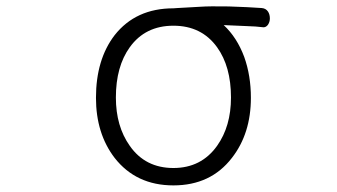

<svg xmlns="http://www.w3.org/2000/svg" viewBox="-20 -556 1040 593"><path d="M515.6 -530.3Q399.4 -530.3 334 -447.3Q276.4 -372.1 276.4 -253.9Q276.4 -143.6 334 -68.4Q400.4 16.6 515.6 16.6Q630.9 16.6 696.3 -68.4Q754.9 -143.6 754.9 -253.9Q754.9 -322.3 734.4 -379.9Q711.9 -440.4 670.9 -478.5Q716.8 -476.6 737.3 -475.6Q772.5 -474.6 793.9 -471.7Q801.8 -471.7 807.6 -479.5Q813.5 -488.3 813.5 -499Q813.5 -511.7 807.6 -520.5Q800.8 -530.3 788.1 -531.2Q747.1 -534.2 686.5 -536.1Q626 -537.1 599.6 -535.2L528.3 -531.2ZM515.6 -476.6Q602.5 -476.6 650.4 -410.2Q693.4 -350.6 693.4 -254.9Q693.4 -166 650.4 -105.5Q601.6 -37.1 515.6 -37.1Q428.7 -37.1 380.9 -105.5Q337.9 -166 337.9 -254.9Q337.9 -350.6 380.9 -410.2Q428.7 -476.6 515.6 -476.6Z"/></svg>

Font: GulimChe
Style: Regular
Weight: 400
Monospace: yes
Version: Version 2.21